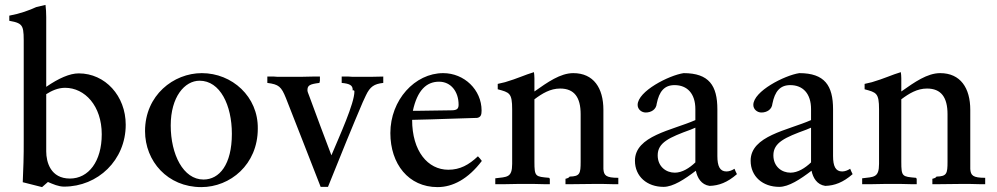

<svg xmlns="http://www.w3.org/2000/svg" viewBox="-20 -753 4075 785"><path d="M169 -398V-683C169 -701 168 -717 166 -733L128 -724C100 -711 62 -697 18 -689V-668C80 -657 77 -647 77 -558V-182C77 -149 77 -117 76 -88L73 -8L152 12L176 -9C197 0 219 10 242 10C380 10 494 -98 494 -243C494 -361 410 -453 302 -453C265 -453 220 -433 169 -398ZM169 -368C191 -382 217 -394 246 -394C327 -394 396 -320 396 -204C396 -93 342 -23 266 -23C187 -23 169 -90 169 -134Z M805 -454C690 -454 573 -364 573 -217C573 -94 665 12 803 12C921 12 1034 -80 1034 -227C1036 -358 929 -454 805 -454ZM796 -423C880 -423 928 -323 928 -206C928 -80 877 -19 812 -19C729 -19 678 -122 678 -240C678 -357 735 -423 796 -423Z M1547 -440C1517 -439 1494 -439 1462 -439H1432C1423 -439 1414 -439 1405 -440H1377V-414C1410 -411 1422 -404 1422 -386C1422 -386 1422 -385 1421 -384C1427 -384 1429 -383 1429 -379C1429 -330 1369 -199 1335 -118C1308 -190 1273 -281 1246 -356C1239 -374 1237 -379 1237 -384C1237 -404 1246 -409 1286 -414L1288 -423V-440H1259C1231 -439 1207 -439 1175 -439H1124C1117 -439 1108 -439 1100 -440H1073V-414C1120 -408 1130 -399 1149 -352C1196 -231 1244 -111 1291 11H1321C1373 -119 1422 -239 1463 -335L1476 -363C1493 -399 1510 -410 1547 -414Z M1934 -114C1897 -79 1861 -59 1813 -59C1729 -59 1665 -135 1665 -263C1768 -265 1876 -270 1931 -271C1946 -274 1949 -284 1949 -301C1949 -386 1878 -454 1792 -454C1676 -454 1576 -344 1576 -209C1576 -83 1650 12 1769 12C1831 12 1894 -21 1950 -95C1945 -102 1940 -108 1934 -114ZM1775 -419C1824 -419 1855 -378 1855 -325C1855 -308 1848 -302 1825 -302C1779 -302 1735 -300 1690 -300H1668C1686 -383 1723 -419 1775 -419Z M2508 0V-26C2457 -26 2449 -36 2447 -62V-304C2447 -393 2407 -454 2324 -454C2271 -454 2219 -417 2165 -379V-433C2165 -443 2164 -451 2163 -458C2126 -447 2096 -432 2045 -417L2015 -410V-388C2063 -375 2074 -373 2074 -306V-83C2074 -26 2053 -30 2005 -24V0H2047C2063 0 2079 -1 2100 -1H2161C2175 -1 2188 0 2203 0H2228V-22L2225 -26C2169 -31 2165 -30 2165 -92V-347C2197 -371 2230 -391 2270 -391C2328 -391 2354 -355 2354 -286V-92C2354 -43 2351 -32 2309 -31C2306 -26 2300 -24 2292 -22V0H2323C2351 0 2378 -1 2412 -1H2443C2457 -1 2470 0 2484 0Z M2993 -41C2989 -48 2986 -56 2983 -63C2972 -56 2961 -52 2950 -52C2923 -52 2913 -74 2913 -115V-306C2913 -403 2879 -454 2775 -454C2715 -445 2587 -380 2587 -324C2587 -306 2603 -293 2620 -293C2642 -293 2663 -305 2665 -329C2675 -379 2696 -405 2738 -405C2790 -405 2823 -370 2823 -307V-262C2728 -220 2576 -198 2576 -96C2576 -31 2626 11 2693 11C2732 11 2779 -20 2825 -55C2831 -26 2847 2 2881 7C2919 6 2954 -7 2993 -41ZM2823 -89C2799 -66 2769 -47 2739 -47C2703 -47 2669 -72 2669 -118C2669 -170 2716 -191 2804 -223L2823 -231Z M3466 -41C3462 -48 3459 -56 3456 -63C3445 -56 3434 -52 3423 -52C3396 -52 3386 -74 3386 -115V-306C3386 -403 3352 -454 3248 -454C3188 -445 3060 -380 3060 -324C3060 -306 3076 -293 3093 -293C3115 -293 3136 -305 3138 -329C3148 -379 3169 -405 3211 -405C3263 -405 3296 -370 3296 -307V-262C3201 -220 3049 -198 3049 -96C3049 -31 3099 11 3166 11C3205 11 3252 -20 3298 -55C3304 -26 3320 2 3354 7C3392 6 3427 -7 3466 -41ZM3296 -89C3272 -66 3242 -47 3212 -47C3176 -47 3142 -72 3142 -118C3142 -170 3189 -191 3277 -223L3296 -231Z M4008 0V-26C3957 -26 3949 -36 3947 -62V-304C3947 -393 3907 -454 3824 -454C3771 -454 3719 -417 3665 -379V-433C3665 -443 3664 -451 3663 -458C3626 -447 3596 -432 3545 -417L3515 -410V-388C3563 -375 3574 -373 3574 -306V-83C3574 -26 3553 -30 3505 -24V0H3547C3563 0 3579 -1 3600 -1H3661C3675 -1 3688 0 3703 0H3728V-22L3725 -26C3669 -31 3665 -30 3665 -92V-347C3697 -371 3730 -391 3770 -391C3828 -391 3854 -355 3854 -286V-92C3854 -43 3851 -32 3809 -31C3806 -26 3800 -24 3792 -22V0H3823C3851 0 3878 -1 3912 -1H3943C3957 -1 3970 0 3984 0Z"/></svg>

Font: Sibila
Style: Regular
Weight: 400
Designer: Stefan Peev
Foundry: Context Ltd
Version: Version 1.000